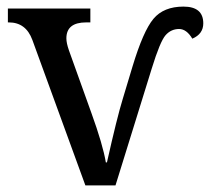

<svg xmlns="http://www.w3.org/2000/svg" viewBox="-20 -562 636 582"><path d="M238.8 0 78.1 -440.9Q58.6 -494.1 6.8 -494.1H3.9V-536.1H253.9V-494.1H241.2Q181.2 -494.1 181.2 -445.8Q181.2 -431.6 189 -409.2L256.8 -220.2Q292 -123 300.8 -69.8H304.2Q335 -207 352.1 -262.2L381.8 -360.8Q414.1 -467.8 445.1 -504.9Q476.1 -542 536.1 -542Q596.2 -542 596.2 -491.2Q596.2 -459 563 -444.8Q545.4 -474.1 522.9 -474.1Q498.5 -474.1 481.9 -455.3Q465.3 -436.5 439.9 -354L330.1 0Z"/></svg>

Font: Droid Serif
Style: Regular
Weight: 400
Designer: Monotype Design team
Foundry: Monotype Imaging Inc.
Version: Version 1.03